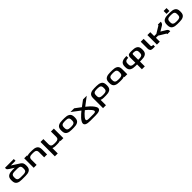

<svg xmlns="http://www.w3.org/2000/svg" viewBox="906 -3709 6932 6932"><g transform="rotate(-45 4371.5 -243.0)"><path d="M731 -445Q819 -388 819 -265V-221Q819 -155 796.5 -109.5Q774 -64 732 -41Q690 -18 643 -9Q596 0 533 0H346Q283 0 236 -9Q189 -18 147 -41Q105 -64 82.5 -109.5Q60 -155 60 -221V-265Q60 -331 82.5 -376.5Q105 -422 147 -445Q189 -468 236 -477Q283 -486 346 -486H467L296 -593Q241 -629 226 -652Q215 -669 215 -688V-733H664V-643H424Q461 -619 567 -550.5Q673 -482 731 -445ZM671 -225V-261Q671 -337 632 -366.5Q593 -396 514 -396H364Q285 -396 246.5 -366.5Q208 -337 208 -261V-225Q208 -149 246.5 -119.5Q285 -90 364 -90H514Q593 -90 632 -119.5Q671 -149 671 -225Z M1483 0V-261Q1483 -337 1444 -366.5Q1405 -396 1326 -396H1253Q1174 -396 1135.5 -366.5Q1097 -337 1097 -261V0H949V-486H1097V-461Q1159 -486 1235 -486H1346Q1408 -486 1455 -477Q1502 -468 1544 -445Q1586 -422 1608.5 -376.5Q1631 -331 1631 -265V0Z M2085 -90H2158Q2237 -90 2276 -119.5Q2315 -149 2315 -225V-486H2463V0H2315V-25Q2251 0 2177 0H2067Q1984 0 1929 -25V247H1781V-486H1929V-225Q1929 -149 1967.5 -119.5Q2006 -90 2085 -90Z M2751 -261V-225Q2751 -150 2790 -120Q2829 -90 2907 -90H2980Q3059 -90 3098 -119.5Q3137 -149 3137 -225V-261Q3137 -337 3098 -366.5Q3059 -396 2980 -396H2907Q2829 -396 2790 -366Q2751 -336 2751 -261ZM3000 0H2889Q2826 0 2779 -9Q2732 -18 2690 -41Q2648 -64 2625.5 -109.5Q2603 -155 2603 -221V-265Q2603 -331 2625.5 -376.5Q2648 -422 2690 -445Q2732 -468 2779 -477Q2826 -486 2889 -486H3000Q3062 -486 3109 -477Q3156 -468 3198 -445Q3240 -422 3262.5 -376.5Q3285 -331 3285 -265V-221Q3285 -155 3262.5 -109.5Q3240 -64 3198 -41Q3156 -18 3109 -9Q3062 0 3000 0Z M3616 155H3838Q3955 156 3955 103Q3955 68 3910 11.5Q3865 -45 3820.5 -85.5Q3776 -126 3726 -166Q3676 -126 3631.5 -85.5Q3587 -45 3542.5 11.5Q3498 68 3498 103Q3498 156 3616 155ZM3726 -317 3952 -486H4142L3823 -243Q3892 -189 3953.5 -132Q4015 -75 4068.5 -1Q4122 73 4122 125Q4122 247 3862 246H3592Q3332 247 3332 125Q3332 85 3361 34Q3390 -17 3438 -68.5Q3486 -120 3533 -162Q3580 -204 3629 -243L3310 -486H3501Z M4639 -486Q4701 -486 4748 -477Q4795 -468 4837 -445.5Q4879 -423 4901.5 -377.5Q4924 -332 4924 -266V-220Q4924 -154 4901.5 -108.5Q4879 -63 4837 -40.5Q4795 -18 4748 -9Q4701 0 4639 0H4528Q4445 0 4390 -25V247H4242V-266Q4242 -332 4264.5 -377.5Q4287 -423 4329 -445.5Q4371 -468 4418 -477Q4465 -486 4528 -486ZM4776 -224V-262Q4776 -338 4737 -367.5Q4698 -397 4619 -397H4546Q4467 -397 4428.5 -367.5Q4390 -338 4390 -262V-224Q4390 -149 4429 -119.5Q4468 -90 4546 -90H4619Q4698 -90 4737 -119.5Q4776 -149 4776 -224Z M5192 -262V-226Q5192 -151 5231 -121Q5270 -91 5348 -91H5421Q5500 -91 5539 -120.5Q5578 -150 5578 -226V-262Q5578 -338 5539 -367.5Q5500 -397 5421 -397H5348Q5270 -397 5231 -367Q5192 -337 5192 -262ZM5726 -266V0H5578V-26Q5517 0 5441 0H5330Q5267 0 5220 -9Q5173 -18 5131 -41Q5089 -64 5066.5 -109.5Q5044 -155 5044 -222V-266Q5044 -332 5066.5 -377.5Q5089 -423 5131 -445.5Q5173 -468 5220 -477Q5267 -486 5330 -486H5441Q5503 -486 5550 -477Q5597 -468 5639 -445.5Q5681 -423 5703.5 -377.5Q5726 -332 5726 -266Z M6457 -486Q6520 -486 6567 -477Q6614 -468 6656.5 -445Q6699 -422 6721.5 -376.5Q6744 -331 6744 -265V-221Q6744 -155 6721.5 -109.5Q6699 -64 6656.5 -41Q6614 -18 6567 -9Q6520 0 6457 0H6374V247H6226V0H6142Q6080 0 6033 -9Q5986 -18 5943.5 -41Q5901 -64 5878.5 -109.5Q5856 -155 5856 -221V-265Q5856 -331 5878.5 -376.5Q5901 -422 5943.5 -445Q5986 -468 6033 -477Q6080 -486 6142 -486H6170V-396Q6087 -396 6045.5 -366.5Q6004 -337 6004 -261V-225Q6004 -149 6043 -119.5Q6082 -90 6161 -90H6226V-342Q6226 -382 6235.5 -409.5Q6245 -437 6258.5 -452Q6272 -467 6298 -474.5Q6324 -482 6346.5 -484Q6369 -486 6406 -486ZM6595 -225V-261Q6595 -337 6556 -366.5Q6517 -396 6438 -396H6425Q6374 -396 6374 -348V-90H6438Q6517 -90 6556 -119.5Q6595 -149 6595 -225Z M7047 -138Q7047 -89 7098 -89H7139V0H7079Q7041 0 7019 -1.5Q6997 -3 6971 -11Q6945 -19 6931.5 -33.5Q6918 -48 6908.5 -75.5Q6899 -103 6899 -143V-486H7047Z M7854 -127Q7895 -103 7908 -73Q7921 -43 7921 0H7773Q7773 -34 7760 -39L7498 -198H7387V0H7239V-486H7387V-288H7498Q7527 -306 7619 -361.5Q7711 -417 7760 -447Q7773 -452 7773 -486H7921Q7921 -400 7854 -359L7661 -243Q7693 -224 7757 -185Q7821 -146 7854 -127Z M8149 -261V-225Q8149 -150 8188 -120Q8227 -90 8305 -90H8378Q8457 -90 8496 -119.5Q8535 -149 8535 -225V-261Q8535 -337 8496 -366.5Q8457 -396 8378 -396H8305Q8227 -396 8188 -366Q8149 -336 8149 -261ZM8398 0H8287Q8224 0 8177 -9Q8130 -18 8088 -41Q8046 -64 8023.5 -109.5Q8001 -155 8001 -221V-265Q8001 -331 8023.5 -376.5Q8046 -422 8088 -445Q8130 -468 8177 -477Q8224 -486 8287 -486H8398Q8460 -486 8507 -477Q8554 -468 8596 -445Q8638 -422 8660.5 -376.5Q8683 -331 8683 -265V-221Q8683 -155 8660.5 -109.5Q8638 -64 8596 -41Q8554 -18 8507 -9Q8460 0 8398 0ZM8417 -687V-539H8269V-687Z"/></g></svg>

Font: Aneo
Style: Bold
Weight: 700
Designer: Anastasios Pappas
Foundry: Anastasios Pappas
Version: Version 1.000